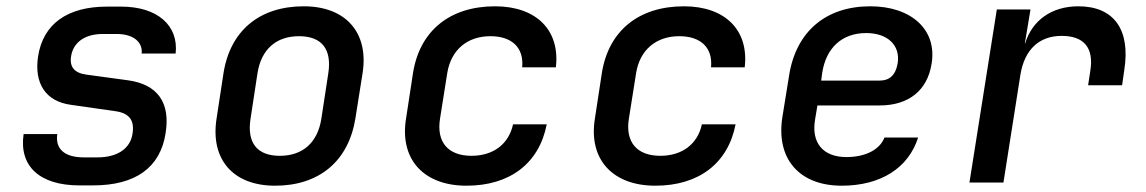

<svg xmlns="http://www.w3.org/2000/svg" viewBox="-20 -580 3640 610"><path d="M232 9H276C411 9 489 -48 506 -156C522 -254 481 -312 386 -325L254 -343C217 -348 200 -367 206 -402C213 -445 249 -472 306 -472H351C404 -472 434 -446 430 -410H538C548 -499 480 -559 365 -559H320C194 -559 117 -504 101 -401C88 -315 125 -258 205 -247L345 -227C390 -221 408 -199 401 -155C394 -108 353 -80 290 -80H246C185 -80 155 -107 162 -154H55C40 -52 106 9 232 9Z M854 10C994 10 1087 -68 1109 -203L1132 -348C1152 -476 1079 -560 945 -560C804 -560 711 -482 690 -347L668 -203C648 -74 720 10 854 10ZM869 -85C797 -85 764 -126 776 -203L798 -347C810 -424 858 -465 930 -465C1002 -465 1035 -424 1023 -347L1001 -203C989 -126 941 -85 869 -85Z M1462 10C1600 10 1693 -61 1717 -185H1610C1596 -121 1546 -85 1478 -85C1404 -85 1366 -128 1378 -203L1401 -348C1413 -422 1465 -465 1538 -465C1606 -465 1645 -429 1639 -366H1746C1760 -484 1684 -560 1553 -560C1409 -560 1313 -482 1292 -347L1270 -203C1249 -73 1327 10 1462 10Z M2062 10C2200 10 2293 -61 2317 -185H2210C2196 -121 2146 -85 2078 -85C2004 -85 1966 -128 1978 -203L2001 -348C2013 -422 2065 -465 2138 -465C2206 -465 2245 -429 2239 -366H2346C2360 -484 2284 -560 2153 -560C2009 -560 1913 -482 1892 -347L1870 -203C1849 -73 1927 10 2062 10Z M2654 10C2778 10 2866 -46 2897 -143H2790C2775 -104 2729 -81 2669 -81C2595 -81 2556 -126 2570 -203L2577 -245H2775C2866 -245 2927 -292 2940 -379C2957 -486 2875 -560 2745 -560C2604 -560 2509 -480 2487 -340L2466 -210C2444 -75 2520 10 2654 10ZM2589 -324 2592 -347C2604 -428 2655 -475 2732 -475C2800 -475 2841 -436 2832 -379C2825 -339 2804 -324 2775 -324Z M3060 0H3168L3222 -343C3235 -422 3281 -466 3353 -466C3423 -466 3456 -429 3444 -355L3437 -309H3545L3552 -358C3572 -486 3519 -560 3406 -560C3321 -560 3259 -515 3237 -442H3236L3254 -550H3147Z"/></svg>

Font: JetBrains Mono SemiBold
Style: Italic
Weight: 472
Italic angle: -9°
Monospace: yes
Designer: Philipp Nurullin, Konstantin Bulenkov
Foundry: JetBrains
Version: Version 2.305